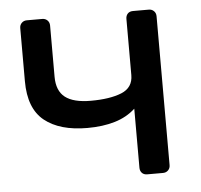

<svg xmlns="http://www.w3.org/2000/svg" viewBox="-43 -565 637 609"><g transform="rotate(-5 275.0 -260.0)"><path d="M402 0Q391 0 385 -6.5Q379 -13 379 -23V-211Q352 -186 313.5 -174.5Q275 -163 226 -163Q138 -163 89.5 -202Q41 -241 41 -328V-497Q41 -507 47.5 -513.5Q54 -520 64 -520H113Q123 -520 129.5 -513.5Q136 -507 136 -497V-334Q136 -289 162.5 -268.5Q189 -248 244 -248Q305 -248 342 -263Q379 -278 379 -318V-497Q379 -507 385 -513.5Q391 -520 402 -520H452Q462 -520 468.5 -513.5Q475 -507 475 -497V-23Q475 -13 468.5 -6.5Q462 0 452 0Z"/></g></svg>

Font: RubikRegular
Style: Regular
Weight: 400
Designer: Hubert and Fischer
Foundry: Hubert and Fischer
Version: Version 2.300;gftools[0.9.30]